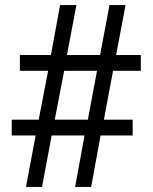

<svg xmlns="http://www.w3.org/2000/svg" viewBox="-20 -734 599 754"><path d="M82 0H145L183 -202H312L275 0H338L375 -202H501V-264H388L424 -456H533V-518H436L473 -714H410L373 -518H243L280 -714H216L180 -518H58V-456H169L132 -264H26V-202H120ZM195 -264 232 -456H361L325 -264Z"/></svg>

Font: Noto Serif Medium
Style: Regular
Weight: 500
Designer: Monotype Design Team
Foundry: Monotype Imaging Inc.
Version: Version 2.013